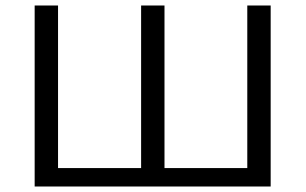

<svg xmlns="http://www.w3.org/2000/svg" viewBox="-20 -678 1111 698"><path d="M879 -658H964V0H106V-658H191V-67H493V-658H578V-67H879Z"/></svg>

Font: EauTest Medium
Style: Regular
Weight: 500
Designer: Christian Thalmann (Catharsis Fonts)
Version: Version 0.001;PS 000.001;hotconv 1.0.88;makeotf.lib2.5.64775